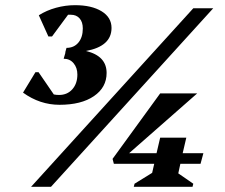

<svg xmlns="http://www.w3.org/2000/svg" viewBox="-20 -722 868 742"><path d="M210 -317Q134 -317 69 -364L117 -443H129L188 -357Q198 -355 208 -355Q240 -355 259.5 -377Q279 -399 279 -434Q279 -460 264.5 -477.5Q250 -495 226 -495L233 -519H232L237 -537Q266 -537 283 -557.5Q300 -578 300 -612Q300 -637 287.5 -651Q275 -665 254 -665Q248 -665 243 -665L181 -581H167L130 -663Q160 -682 196.5 -692Q233 -702 270 -702Q334 -702 372.5 -678.5Q411 -655 411 -614Q411 -543 312 -525Q392 -506 392 -440Q392 -384 343 -350.5Q294 -317 210 -317ZM100 0 727 -690H804L177 0ZM420 -89 415 -108 599 -361H742L479 -130H585L599 -190H700L686 -130H766L755 -89H677L669 -52L727 -12L724 0H497L500 -12L568 -54L576 -89Z"/></svg>

Font: Platypi
Style: Bold Italic
Weight: 700
Italic angle: -13°
Designer: David Sargent
Foundry: Bolt Cutter Type
Version: Version 1.200; ttfautohint (v1.8.4.7-5d5b)